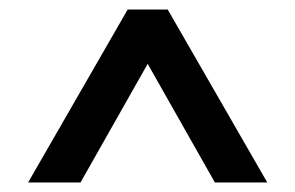

<svg xmlns="http://www.w3.org/2000/svg" viewBox="-20 -656 620 403"><path d="M39 -273 248 -636H332L541 -273H431L290 -522L149 -273Z"/></svg>

Font: Sometype Mono
Style: Bold
Weight: 700
Monospace: yes
Designer: Ryoichi Tsunekawa
Foundry: Dharma Type
Version: Version 1.000; ttfautohint (v1.8.3)